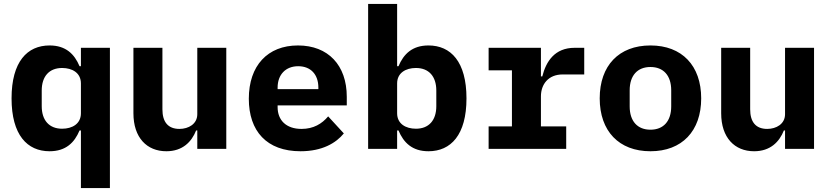

<svg xmlns="http://www.w3.org/2000/svg" viewBox="-20 -760 4240 980"><path d="M393 200H541V-516H393V-422H386C360 -484 316 -528 233 -528C119 -528 39 -445 39 -258C39 -71 119 12 233 12C316 12 360 -32 386 -94H393ZM297 -103C231 -103 193 -146 193 -218V-298C193 -370 231 -413 297 -413C349 -413 393 -388 393 -334V-182C393 -128 349 -103 297 -103Z M987 0H1135V-516H987V-177C987 -127 942 -102 896 -102C838 -102 809 -137 809 -202V-516H661V-182C661 -57 730 12 829 12C912 12 958 -36 981 -94H987Z M1514 12C1625 12 1695 -30 1735 -79L1655 -166C1623 -128 1580 -102 1519 -102C1440 -102 1397 -147 1397 -213V-222H1750V-266C1750 -427 1655 -528 1501 -528C1346 -528 1250 -425 1250 -256C1250 -91 1341 12 1514 12ZM1502 -422C1566 -422 1605 -380 1605 -313V-305H1397V-313C1397 -379 1438 -422 1502 -422Z M1859 0H2007V-94H2014C2040 -32 2084 12 2167 12C2281 12 2361 -71 2361 -258C2361 -445 2281 -528 2167 -528C2084 -528 2040 -484 2014 -422H2007V-740H1859ZM2103 -103C2051 -103 2007 -128 2007 -182V-334C2007 -388 2051 -413 2103 -413C2169 -413 2207 -370 2207 -298V-218C2207 -146 2169 -103 2103 -103Z M2474 0H2870V-115H2741V-268C2741 -330 2779 -380 2852 -380H2962V-516H2913C2811 -516 2767 -446 2748 -370H2741V-516H2474V-401H2593V-115H2474Z M3300 12C3461 12 3559 -91 3559 -258C3559 -425 3461 -528 3300 -528C3139 -528 3041 -425 3041 -258C3041 -91 3139 12 3300 12ZM3300 -98C3234 -98 3194 -141 3194 -217V-299C3194 -375 3234 -418 3300 -418C3366 -418 3406 -375 3406 -299V-217C3406 -141 3366 -98 3300 -98Z M3987 0H4135V-516H3987V-177C3987 -127 3942 -102 3896 -102C3838 -102 3809 -137 3809 -202V-516H3661V-182C3661 -57 3730 12 3829 12C3912 12 3958 -36 3981 -94H3987Z"/></svg>

Font: IBM Plex Mono
Style: Bold
Weight: 700
Monospace: yes
Designer: Mike Abbink, Paul van der Laan, Pieter van Rosmalen
Foundry: Bold Monday
Version: Version 2.004